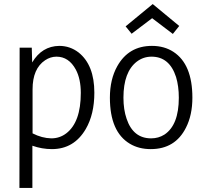

<svg xmlns="http://www.w3.org/2000/svg" viewBox="-20 -722 999 941"><path d="M231.4 -43.9Q185.5 -44.9 139.6 -68.4V-284.2Q139.6 -385.7 201.2 -426.8Q227.5 -444.3 256.8 -444.3Q317.4 -444.3 351.6 -380.9Q376 -335 376 -266.6Q376 -123 304.7 -68.4Q272.5 -43.9 231.4 -43.9ZM138.7 199.2V-7.8Q185.5 8.8 234.4 8.8Q342.8 8.8 400.4 -89.8Q442.4 -162.1 442.4 -267.6Q442.4 -403.3 365.2 -464.8Q323.2 -497.1 270.5 -497.1Q185.5 -496.1 137.7 -416L135.7 -488.3H76.2L75.2 199.2Z M720.7 -43.9Q632.8 -43.9 600.6 -139.6Q585 -184.6 585 -243.2Q585 -369.1 650.4 -419.9Q682.6 -444.3 722.7 -444.3Q810.5 -444.3 842.8 -344.7Q856.4 -299.8 856.4 -243.2Q856.4 -109.4 786.1 -62.5Q756.8 -43.9 720.7 -43.9ZM724.6 -497.1Q610.4 -497.1 554.7 -397.5Q518.6 -333 518.6 -243.2Q518.6 -76.2 616.2 -17.6Q660.2 8.8 718.8 8.8Q838.9 8.8 891.6 -96.7Q922.9 -158.2 922.9 -243.2Q922.9 -407.2 830.1 -467.8Q785.2 -497.1 724.6 -497.1ZM728.5 -702.1 595.7 -592.8 625 -556.6 725.6 -632.8 827.1 -555.7 858.4 -594.7Z"/></svg>

Font: Yaldevi Colombo
Style: Regular
Weight: 400
Designer: Sol Matas, Denzil Rajitha, Kosala Senevirathne and Pathum Egodawatta
Foundry: Mooniak
Version: Version 1.020 ; ttfautohint (v1.6)